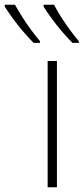

<svg xmlns="http://www.w3.org/2000/svg" viewBox="-111 -786 351 806"><path d="M128 0H89V-530H128ZM116 -766Q127 -744 145 -715.5Q163 -687 183 -660Q203 -633 220 -613V-606H193Q172 -627 149 -654Q126 -681 106 -708.5Q86 -736 72 -758V-766ZM-48 -766Q-36 -744 -18 -715.5Q0 -687 20 -660Q40 -633 57 -613V-606H30Q9 -627 -14 -654Q-37 -681 -57 -708.5Q-77 -736 -91 -758V-766Z"/></svg>

Font: Noto Sans ExtraLight
Style: Regular
Weight: 200
Designer: Monotype Design Team
Foundry: Monotype Imaging Inc.
Version: Version 2.007